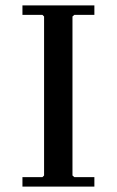

<svg xmlns="http://www.w3.org/2000/svg" viewBox="-20 -690 432 710"><path d="M329 -635H255L248 -629V-41L255 -35H329V0H63V-35H137L143 -41V-629L137 -635H63V-670H329Z"/></svg>

Font: Brygada 1918 Medium
Style: Regular
Weight: 500
Designer: Mateusz Machalski | Borys Kosmynka | Przemek Hoffer
Foundry: NIEPODLEGLA 2018
Version: Version 3.006